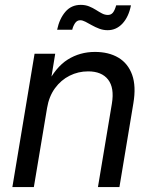

<svg xmlns="http://www.w3.org/2000/svg" viewBox="-20 -761 626 781"><path d="M171.4 -321.3 117.7 0H30.3L120.6 -542.5H204.6L183.1 -411.1L169.4 -414.1Q206.1 -487.8 255.6 -518.8Q305.2 -549.8 366.2 -549.8Q422.4 -549.8 461.7 -526.4Q501 -502.9 517.6 -456.5Q534.2 -410.2 522.5 -340.8L465.8 0H378.4L435.1 -339.4Q445.8 -403.8 419.7 -437.3Q393.6 -470.7 338.4 -470.7Q298.3 -470.7 263.2 -453.1Q228 -435.5 203.6 -402.1Q179.2 -368.7 171.4 -321.3ZM418 -638.2Q399.9 -638.2 383.8 -644.3Q367.7 -650.4 353.5 -658.4Q339.4 -666.5 327.4 -672.6Q315.4 -678.7 306.6 -678.7Q293 -678.7 284.9 -666.3Q276.9 -653.8 273.9 -640.1H212.4Q221.7 -684.6 245.8 -712.9Q270 -741.2 308.6 -741.2Q327.1 -741.2 342.3 -735.1Q357.4 -729 370.4 -720.7Q383.3 -712.4 395 -706.3Q406.7 -700.2 418.9 -700.2Q431.6 -700.2 439.2 -709.5Q446.8 -718.8 452.6 -739.3H512.7Q503.4 -692.4 478.3 -665.3Q453.1 -638.2 418 -638.2Z"/></svg>

Font: Inter 16pt
Style: Italic
Weight: 400
Italic angle: -9.3988°
Version: Version 4.001;git-66647c0bb